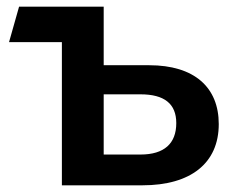

<svg xmlns="http://www.w3.org/2000/svg" viewBox="-20 -554 700 574"><path d="M290 -359V-534H37L7 -428H165V0H406C550 0 634 -66 634 -183C634 -293 561 -359 426 -359ZM290 -92V-272H400C471 -272 507 -244 507 -186C507 -125 471 -92 400 -92Z"/></svg>

Font: Talent
Style: Bold
Weight: 600
Designer: Mike Powis
Version: Version 1.001;hotconv 1.0.109;makeotfexe 2.5.65596